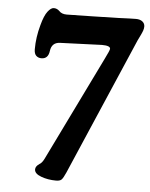

<svg xmlns="http://www.w3.org/2000/svg" viewBox="-53 -686 648 828"><g transform="rotate(5 271.0 -272.0)"><path d="M204.1 -618.7Q220.7 -618.7 315.9 -620.8Q411.1 -623 427.7 -623.5Q482.9 -626 503.4 -626Q521.5 -626 531.7 -617.7Q542 -609.4 542 -596.2Q542 -587.9 538.8 -578.6Q535.6 -569.3 528.6 -555.2Q521.5 -541 518.6 -534.7L262.2 60.1Q251.5 84.5 244.4 91.6Q237.3 98.6 220.7 98.6Q185.1 98.6 155.8 87.6Q126.5 76.7 126.5 58.1Q126.5 44.9 143.1 33.7Q153.8 28.3 163.1 9.8L384.3 -443.4Q403.3 -481.4 403.3 -487.8Q403.3 -501.5 367.2 -501.5Q358.4 -501.5 185.1 -494.6Q150.4 -492.7 145.5 -456.1Q141.1 -421.4 111.8 -421.4Q98.1 -421.4 89.1 -429.9Q80.1 -438.5 80.1 -458Q80.1 -509.8 95.2 -563.5Q106.4 -605.5 120.4 -623.5Q134.3 -641.6 146.5 -641.6Q160.6 -641.6 170.9 -631.3Q182.1 -618.7 204.1 -618.7Z"/></g></svg>

Font: Cooper* SemiBold
Style: Italic
Weight: 600
Italic angle: -7°
Designer: Owen Earl
Foundry: indestructible type*
Version: Version 0.001